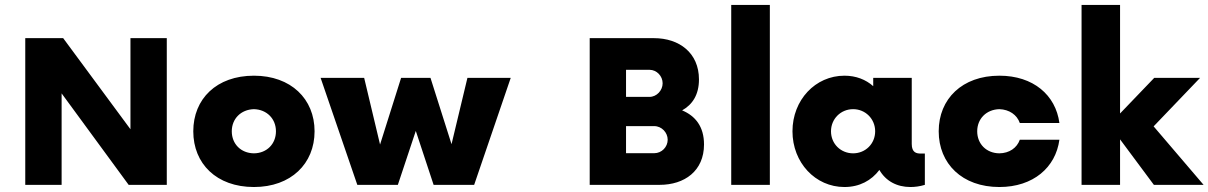

<svg xmlns="http://www.w3.org/2000/svg" viewBox="-20 -750 4903 779"><path d="M509.3 -595.2V-225.6L236.3 -595.2H82.5V0H230V-371.1L502 0H656.7V-595.2Z M1010.3 8.8C1160.6 8.8 1256.3 -85.9 1256.3 -217.3C1256.3 -348.6 1160.6 -442.9 1010.3 -442.9C858.4 -442.9 764.2 -348.6 764.2 -217.3C764.2 -85.9 858.4 8.8 1010.3 8.8ZM1010.3 -127.9C957.5 -128.4 920.4 -166 920.4 -217.3C920.4 -268.1 957.5 -305.7 1010.3 -307.1C1062.5 -305.7 1099.6 -268.1 1099.6 -217.3C1099.6 -166 1062.5 -128.4 1010.3 -127.9Z M1876.5 -434.1 1812 -165 1726.6 -434.1H1607.4L1522 -163.6L1457.5 -434.1H1280.8L1429.7 0H1594.2L1667 -218.8L1739.3 0H1903.8L2052.2 -434.1Z M2747.6 -302.2C2789.6 -325.7 2815.9 -365.7 2815.9 -427.7C2815.9 -535.6 2735.8 -595.2 2633.3 -595.2H2372.6V0H2656.2C2757.3 0 2836.4 -56.2 2836.4 -164.1C2836.4 -236.3 2801.3 -279.8 2747.6 -302.2ZM2668.5 -412.1C2668.5 -383.3 2644.5 -356.9 2615.2 -356.9H2520V-466.8H2615.2C2644.5 -466.8 2668.5 -441.4 2668.5 -412.1ZM2634.3 -128.4H2520V-238.3H2634.3C2665 -238.3 2689 -211.9 2689 -183.1C2689 -153.8 2665 -128.4 2634.3 -128.4Z M2946.8 0H3103.5V-730H2946.8Z M3715.8 -127C3698.2 -127 3679.2 -130.9 3679.2 -166V-434.1H3522.9V-400.4C3492.7 -427.2 3453.1 -442.9 3406.2 -442.9C3288.1 -442.9 3195.3 -344.2 3195.3 -217.3C3195.3 -90.3 3288.1 8.8 3406.2 8.8C3467.3 8.8 3515.6 -17.6 3547.9 -60.5C3573.7 -15.6 3618.7 8.8 3673.8 8.8C3691.9 8.8 3711.9 6.3 3732.4 0V-127ZM3441.4 -127.9C3391.1 -127.9 3351.6 -166.5 3351.6 -217.3C3351.6 -267.6 3391.1 -307.1 3441.4 -307.1C3491.2 -307.1 3530.8 -267.6 3530.8 -217.3C3530.8 -166.5 3491.2 -127.9 3441.4 -127.9Z M4034.7 8.8C4172.4 8.8 4263.2 -70.8 4278.3 -183.1H4117.7C4106 -149.9 4075.2 -128.4 4034.7 -127.9C3981.9 -128.4 3944.8 -166 3944.8 -217.3C3944.8 -268.1 3981.9 -305.7 4034.7 -307.1C4075.2 -305.7 4106 -284.2 4117.7 -251H4278.3C4263.2 -364.3 4172.4 -442.9 4034.7 -442.9C3883.8 -442.9 3788.6 -348.6 3788.6 -217.3C3788.6 -85.9 3883.8 8.8 4034.7 8.8Z M4863.3 0 4660.6 -237.3 4849.1 -434.1H4663.1L4524.4 -289.6V-730H4368.2V0H4524.4V-184.6L4661.6 0Z"/></svg>

Font: Now Black
Style: Regular
Weight: 400
Designer: Alfredo Marco Pradil
Foundry: Alfredo Marco Pradil
Version: Version 1.200;hotconv 1.0.109;makeotfexe 2.5.65596